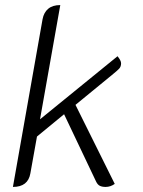

<svg xmlns="http://www.w3.org/2000/svg" viewBox="-20 -729 566 758"><path d="M422 -433 278 -315 433 -3Q416 9 397 9Q383 9 374 4.5Q365 0 359 -13L233 -278L126 -190L100 -45Q91 9 31 9L148 -653Q153 -680 170.5 -694.5Q188 -709 218 -709L138 -258L444 -507Q458 -490 458 -479Q458 -466 450.5 -458Q443 -450 422 -433Z"/></svg>

Font: K2D ExtraLight
Style: Italic
Weight: 275
Italic angle: -10°
Designer: Katatrad Aksorn Co.,Ltd.
Foundry: Cadson Demak Co.,Ltd.
Version: Version 1.000; ttfautohint (v1.6)